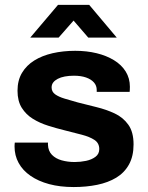

<svg xmlns="http://www.w3.org/2000/svg" viewBox="-20 -743 596 775"><path d="M277.4 12Q222.3 12 178.4 0.2Q134.4 -11.7 103.1 -33.4Q71.8 -55 55.3 -85.1Q38.7 -115.1 38.7 -152.5Q38.7 -157.1 39.1 -161Q39.5 -164.9 39.7 -167.3H173.8Q173.6 -165.1 173.6 -162.9Q173.6 -160.7 173.6 -158.7Q174.6 -133.6 189.6 -118.1Q204.7 -102.6 229.1 -95.8Q253.6 -89 281.3 -89Q304.7 -89 327.3 -93.7Q350 -98.5 365.3 -110Q380.7 -121.5 380.7 -141.3Q380.7 -165.3 361.3 -178.2Q341.8 -191 310.2 -199.2Q278.6 -207.4 242.2 -216.6Q208.3 -224.9 174.4 -235.6Q140.4 -246.3 112.7 -263.4Q85 -280.5 67.8 -307.9Q50.7 -335.3 50.7 -376.7Q50.7 -418.5 68.7 -448.8Q86.7 -479.1 118.3 -498.8Q149.9 -518.5 192.3 -528.2Q234.7 -537.9 283.6 -537.9Q330.2 -537.9 370 -528.2Q409.8 -518.5 440.1 -500Q470.5 -481.5 487.4 -454.3Q504.3 -427 504.3 -392.6Q504.3 -386.5 503.9 -380Q503.5 -373.6 503.3 -372.3H370.4V-379.6Q370.4 -397.7 359.1 -410.3Q347.8 -423 327.4 -430.2Q307 -437.4 278.3 -437.4Q258.2 -437.4 241.5 -434.2Q224.8 -431 213.1 -424.8Q201.4 -418.7 194.8 -410.1Q188.3 -401.6 188.3 -390.1Q188.3 -372.7 202.5 -362.4Q216.7 -352.2 240.9 -344.9Q265.1 -337.7 293.8 -329.6Q330.3 -320.2 369.6 -310.6Q408.9 -301 442.9 -285.1Q476.9 -269.2 498 -239.6Q519.1 -210.1 519.1 -160.1Q519.1 -112.4 500.6 -79Q482.1 -45.7 449.2 -25.8Q416.3 -6 372.3 3Q328.3 12 277.4 12ZM102.1 -591.2 214.2 -723.4H340L451.3 -591.2H336.3L248.7 -692.7L305.1 -692L216.6 -591.2Z"/></svg>

Font: Archivo SemiBold
Style: Regular
Weight: 600
Designer: Hector Gatti
Foundry: Omnibus-Type
Version: Version 2.001